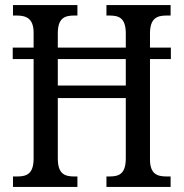

<svg xmlns="http://www.w3.org/2000/svg" viewBox="-20 -734 721 754"><path d="M31 0H284V-41H271C233 -41 207 -52 207 -112V-349H474V-113C474 -52 449 -41 410 -41H398V0H650V-41H634C597 -41 569 -51 569 -108V-502H651V-547H569V-602C569 -662 596 -673 634 -673H650V-714H398V-673H410C449 -673 474 -662 474 -602V-547H207V-603C207 -662 233 -673 271 -673H284V-714H31V-673H45C83 -673 112 -662 112 -605V-547H30V-502H112V-112C112 -52 86 -41 48 -41H31ZM207 -398V-502H474V-398Z"/></svg>

Font: Noto Serif Devanagari Condensed
Style: Regular
Weight: 400
Width: 3
Designer: Universal Thirst, Indian Type Foundry and the Monotype Design Team
Foundry: Monotype Imaging Inc.
Version: Version 2.004